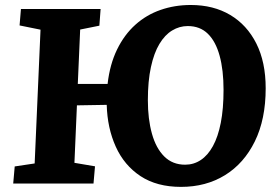

<svg xmlns="http://www.w3.org/2000/svg" viewBox="-20 -736 1121 770"><path d="M288.5 -313.5 278.5 -83 361 -69 355 0H33L39 -68.5L119 -80.5L142.5 -617L58.5 -634L64 -700H383.5L378.5 -633L301.5 -617.5L292 -399.5H411.5Q420.5 -478 449.5 -537.5Q478.5 -597 522.8 -636.7Q567 -676.5 623.8 -696.2Q680.5 -716 745 -716Q836 -716 903.3 -676Q970.5 -636 1008 -561.5Q1045.5 -487 1045.5 -382Q1045.5 -257.5 1002 -169Q958.5 -80.5 882.3 -33.5Q806 13.5 706 13.5Q609 13.5 543.5 -29.7Q478 -73 444.3 -147.7Q410.5 -222.5 408 -315.5ZM573 -334Q573 -258.5 589.3 -200Q605.5 -141.5 638.8 -108.5Q672 -75.5 722.5 -75.5Q757 -75.5 785.3 -94.3Q813.5 -113 834 -150.3Q854.5 -187.5 865.5 -243.8Q876.5 -300 876.5 -375.5Q876.5 -455.5 860.7 -512.7Q845 -570 813.5 -600.7Q782 -631.5 733 -631.5Q699.5 -631.5 670.3 -613.7Q641 -596 619.3 -559.7Q597.5 -523.5 585.3 -467.2Q573 -411 573 -334Z"/></svg>

Font: Literata
Style: Italic
Weight: 400
Italic angle: -2°
Designer: Latin by Veronika Burian and Jose Scaglione. Greek by Irene Vlachou. Cyrillic by Vera Evstafieva
Foundry: TypeTogether
Version: Version 3.103;gftools[0.9.29]